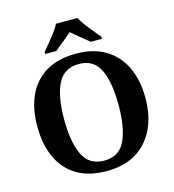

<svg xmlns="http://www.w3.org/2000/svg" viewBox="-133 -1041 1053 1162"><g transform="rotate(-15 393.5 -460.5)"><path d="M394 10Q280 10 205 -36Q130 -82 92.5 -165Q55 -248 55 -359Q55 -470 92.5 -552Q130 -634 205.5 -679.5Q281 -725 395 -725Q503 -725 578.5 -679.5Q654 -634 693 -551.5Q732 -469 732 -358Q732 -247 692.5 -164.5Q653 -82 578 -36Q503 10 394 10ZM394 -55Q488 -55 526 -135Q564 -215 564 -358Q564 -501 526 -580.5Q488 -660 395 -660Q301 -660 262 -580.5Q223 -501 223 -358Q223 -215 262 -135Q301 -55 394 -55ZM215 -784Q231 -803 252.5 -829Q274 -855 294.5 -882Q315 -909 325 -931H460Q471 -909 491 -882Q511 -855 533 -829Q555 -803 570 -784V-771H501Q487 -782 467 -798Q447 -814 427 -831Q407 -848 392 -861Q370 -841 337.5 -814.5Q305 -788 284 -771H215Z"/></g></svg>

Font: Noto Serif Thai
Style: Bold
Weight: 700
Designer: Monotype Design Team
Foundry: Monotype Imaging Inc.
Version: Version 2.002; ttfautohint (v1.8.4.7-5d5b)